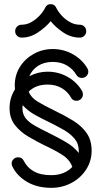

<svg xmlns="http://www.w3.org/2000/svg" viewBox="-20 -900 488 924"><path d="M40 -98Q36 -106 36 -113Q36 -125 45 -134Q54 -143 67 -143Q86 -143 94 -127Q110 -94 142.5 -75.5Q175 -57 227 -57Q259 -57 285 -67.5Q311 -78 328 -97Q315 -133 277 -156.5Q239 -180 193 -201Q155 -220 116.5 -242.5Q78 -265 52 -298Q26 -331 26 -380Q26 -429 52 -470Q51 -479 51 -489Q51 -538 75.5 -577.5Q100 -617 142 -640.5Q184 -664 234 -664Q287 -664 331.5 -638.5Q376 -613 400 -572Q405 -564 405 -556Q405 -543 396 -534Q387 -525 374 -525Q357 -525 348 -539Q331 -568 302 -585Q273 -602 234 -602Q192 -602 163 -583Q134 -564 121 -533Q162 -555 209 -555Q262 -555 306.5 -529.5Q351 -504 375 -462Q379 -455 379 -446Q379 -433 370 -424Q361 -415 348 -415Q330 -415 322 -430Q306 -459 277 -476Q248 -493 209 -493Q152 -493 118 -459Q129 -431 160.5 -411.5Q192 -392 244 -367Q292 -344 332.5 -319Q373 -294 397 -259.5Q421 -225 421 -175Q421 -125 394.5 -84Q368 -43 323.5 -19.5Q279 4 227 4Q160 4 111.5 -24Q63 -52 40 -98ZM219 -258Q262 -237 298.5 -215.5Q335 -194 359 -164Q359 -169 359 -175Q359 -209 338 -233.5Q317 -258 285 -276Q253 -294 219 -311Q185 -327 149.5 -346.5Q114 -366 89 -394Q88 -387 88 -380Q88 -351 103 -331.5Q118 -312 147 -295.5Q176 -279 219 -258ZM197 -862Q205 -880 224 -880Q243 -880 251 -862Q259 -845 276 -826Q293 -807 316 -794Q339 -781 364 -781Q377 -781 386 -772Q395 -763 395 -750Q395 -737 386 -728Q377 -719 364 -719Q321 -719 283.5 -744.5Q246 -770 224 -798Q201 -770 163.5 -744.5Q126 -719 84 -719Q71 -719 62 -728Q53 -737 53 -750Q53 -763 62 -772Q71 -781 84 -781Q109 -781 131.5 -794Q154 -807 171.5 -826Q189 -845 197 -862Z"/></svg>

Font: Libertine Sup Medium
Style: Regular
Weight: 500
Designer: Bastien Sozeau
Foundry: NBR — Bastien Sozeau
Version: Version 2.003; ttfautohint (v1.8.4.7-5d5b);gftools[0.9.33]